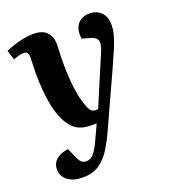

<svg xmlns="http://www.w3.org/2000/svg" viewBox="-142 -628 845 958"><g transform="rotate(-20 280.5 -149.0)"><path d="M329 53Q307 102 282 142Q257 182 222 206Q187 230 134 230Q84 230 54.5 207.5Q25 185 25 149Q25 115 50 95Q75 75 112 72L128 109Q140 138 150 149Q160 160 178 160Q200 160 217 141Q234 122 253 80L290 0H264Q220 0 192 -14.5Q164 -29 142 -65Q90 -150 90 -341Q90 -360 91 -384.5Q92 -409 92 -425Q92 -455 68 -455Q58 -455 42 -451Q26 -447 12 -441L-4 -492Q10 -499 35 -507.5Q60 -516 88.5 -522Q117 -528 144 -528Q195 -528 217 -502.5Q239 -477 239 -438Q239 -421 237.5 -397.5Q236 -374 236 -343Q236 -270 243.5 -208Q251 -146 270 -98Q279 -77 287.5 -70.5Q296 -64 308 -64H321L432 -326Q448 -363 443 -382.5Q438 -402 408 -411L364 -423Q357 -472 379 -500Q401 -528 444 -528Q480 -528 504 -504.5Q528 -481 528 -439Q528 -412 520.5 -384Q513 -356 497.5 -319Q482 -282 457 -227Z"/></g></svg>

Font: Literata 36pt
Style: Bold Italic
Weight: 700
Italic angle: -2°
Designer: Latin by Veronika Burian and Jose Scaglione. Greek by Irene Vlachou. Cyrillic by Vera Evstafieva
Foundry: TypeTogether
Version: Version 3.002